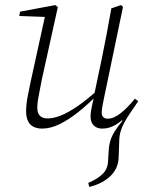

<svg xmlns="http://www.w3.org/2000/svg" viewBox="-20 -494 579 757"><path d="M332 243 328 227Q364 212 384.5 192Q405 172 406 141L409 94Q410 78 415 61Q420 44 432 24.5Q444 5 463 -18L459 -22L510 -93L525 -95Q508 -70 494 -49.5Q480 -29 470 -10.5Q460 8 455 26Q450 44 450 65L448 121Q448 168 416.5 199Q385 230 332 243ZM146 13Q126 13 111.5 5.5Q97 -2 90 -17.5Q83 -33 83 -55Q83 -81 88.5 -110.5Q94 -140 100 -168L159 -437L165 -427L56 -431L59 -448L198 -474L208 -466L145 -181Q142 -163 137.5 -142Q133 -121 130 -102Q127 -83 127 -70Q127 -49 137 -38Q147 -27 168 -27Q191 -27 220 -38.5Q249 -50 287.5 -76.5Q326 -103 375 -148L380 -131H375Q331 -86 291 -54Q251 -22 215 -4.5Q179 13 146 13ZM383 13Q362 13 349.5 0.5Q337 -12 337 -34Q337 -47 340 -63.5Q343 -80 351 -113L350 -114L382 -266Q392 -315 401 -362.5Q410 -410 419 -461L457 -474L465 -467L390 -107Q387 -92 384 -76.5Q381 -61 381 -49Q381 -38 387.5 -32Q394 -26 405 -26Q428 -26 455.5 -47.5Q483 -69 512 -105L525 -95Q505 -66 483 -41.5Q461 -17 436 -2Q411 13 383 13Z"/></svg>

Font: Source Serif 4 36pt Light
Style: Italic
Weight: 300
Italic angle: -12°
Designer: Frank Grießhammer
Foundry: Adobe Systems Incorporated
Version: Version 4.004;hotconv 1.0.116;makeotfexe 2.5.65601